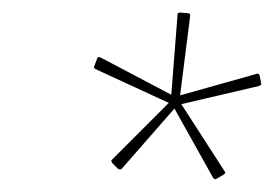

<svg xmlns="http://www.w3.org/2000/svg" viewBox="-20 -710 440 306"><path d="M168 -441 159 -450Q158 -452 157.5 -453Q157 -454 158 -455L249 -546L132 -600Q131 -601 130 -602Q129 -603 130 -604L135 -617Q136 -619 137.5 -619Q139 -619 141 -618L253 -559L263 -687Q263 -690 267 -690L279 -689Q284 -689 283 -684L267 -558L388 -592Q390 -593 391.5 -592.5Q393 -592 394 -589L396 -578Q397 -576 396 -575Q395 -574 393 -573L269 -544L338 -437Q339 -436 339 -435Q339 -434 337 -432L325 -425Q323 -424 322 -424.5Q321 -425 320 -426L258 -537L174 -441Q173 -440 171.5 -440Q170 -440 168 -441Z"/></svg>

Font: Sofia Sans Semi Condensed Thin
Style: Italic
Weight: 250
Italic angle: -9°
Version: Version 4.100